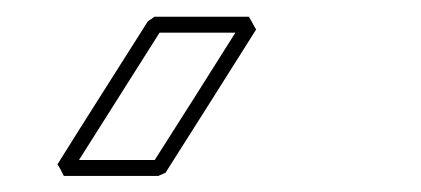

<svg xmlns="http://www.w3.org/2000/svg" viewBox="-20 -895 515 235"><path d="M173.8 -679.7H58.1Q56.2 -683.6 54.4 -687Q52.7 -690.4 50.3 -693.8Q78.1 -738.3 105.7 -781.7Q133.3 -825.2 161.1 -869.1Q163.6 -870.6 165.3 -871.8Q167 -873 168.9 -874.5H284.7Q287.1 -870.6 289.1 -866.7Q291 -862.8 293.5 -858.9Q265.6 -814.5 238 -771Q210.4 -727.5 182.6 -683.6ZM175.3 -855Q150.4 -815.9 126 -777.1Q101.6 -738.3 76.7 -699.2H169.4Q194.3 -738.3 218.8 -776.9Q243.2 -815.4 268.1 -855Z"/></svg>

Font: Preussische VI 9 Linie
Style: Regular
Weight: 400
Designer: Peter Wiegel
Foundry: Peter Wiegel
Version: Version 1.000 2009 initial release